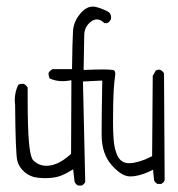

<svg xmlns="http://www.w3.org/2000/svg" viewBox="-20 -561 540 583"><path d="M228 2.4Q235.4 -1 238.8 -8.3L231.9 -313.5L290.5 -316.4Q288.6 -211.9 288.6 -151.9Q288.6 -94.7 318.4 -60.5Q347.7 -26.9 372.6 -25.4Q374.5 -25.4 376.5 -25.4Q401.4 -25.4 434.1 -40.5L444.8 -45.9L447.8 -13.7Q451.2 -5.9 458.5 -2.4H469.2Q476.6 -5.9 480 -13.2L478 -337.9Q474.6 -345.2 466.3 -349.1Q464.8 -349.6 463.4 -349.6Q457 -349.6 452.6 -346.2L443.8 -330.6L441.9 -86.9Q429.7 -80.6 421.4 -77.1Q404.3 -70.3 385.3 -66.4Q378.4 -65.4 372.6 -65.4Q349.1 -65.4 338.4 -85Q326.7 -106 324.7 -142.1Q323.2 -165 323.2 -190.9Q323.2 -216.8 323.7 -242.2Q324.7 -297.4 329.1 -327.1Q330.1 -332 330.1 -335.9Q330.1 -343.8 327.1 -346.7Q325.2 -348.1 322.3 -348.6Q312.5 -350.1 291.5 -350.1Q270.5 -350.1 233.9 -348.6Q235.8 -431.6 235.8 -453.6Q235.8 -479.5 255.9 -495.1Q264.6 -502 273.9 -502Q286.1 -502 296.9 -490.7H305.7Q313.5 -495.1 316.9 -502.9Q317.4 -505.4 317.4 -507.3Q317.4 -517.1 312 -522.5Q307.6 -526.9 293 -532.7Q272.5 -541 262.2 -541Q244.6 -541 229.5 -525.9L227.1 -523.4Q203.6 -497.6 201.7 -466.8Q199.7 -433.1 198.7 -351.1H139.6Q131.3 -346.7 127.4 -339.4Q127.4 -338.9 127.4 -338.4Q127.4 -329.6 130.9 -322.8Q148.9 -314.5 170.4 -314.5Q178.7 -314.5 187.5 -315.9L196.8 -317.4L195.8 -93.8L192.9 -91.3Q155.3 -57.6 121.1 -57.6Q98.6 -57.6 82 -73.2Q78.6 -76.7 77.1 -80.1Q70.8 -95.2 67.9 -129.9Q64 -175.3 64 -258.3Q64 -275.9 64 -294.9Q59.6 -302.7 52.2 -306.2Q50.3 -306.6 48.3 -306.6Q41 -306.6 35.6 -303.7Q24.9 -282.2 24.9 -256.8Q24.9 -250 25.9 -242.7V-242.2Q26.4 -171.4 28.1 -128.2Q29.8 -85 32.2 -74.7Q36.6 -54.2 54.2 -38.8Q71.8 -23.4 97.7 -21Q108.4 -20 114.7 -20Q140.1 -20 157.2 -24.9Q173.8 -29.8 190.9 -40.5L202.1 -46.9L206.5 -8.8Q210 -1 217.3 2.4Z"/></svg>

Font: NaikaiFont
Style: Light
Weight: 300
Version: Version 1.89